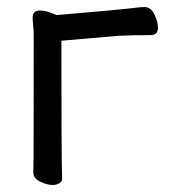

<svg xmlns="http://www.w3.org/2000/svg" viewBox="-20 -511 540 547"><path d="M130 16Q114 16 94.5 6.5Q75 -3 75 -19Q75 -31 75.5 -57Q76 -83 76 -411Q76 -425 74.5 -438Q73 -451 73 -461Q73 -481 94 -481Q114 -481 141 -468Q329 -484 358 -488Q382 -491 391 -491Q410 -491 420 -470Q430 -449 430 -432Q430 -411 409 -411Q357 -411 317 -409L155 -395Q155 -76 156 -47Q157 -18 157 -1Q157 6 149 11Q141 16 130 16Z"/></svg>

Font: LXGW WenKai Mono Medium
Style: Regular
Weight: 500
Monospace: yes
Designer: LXGW / Fontworks Inc.
Foundry: LXGW / Fontworks Inc.
Version: Version 1.520; June 14, 2025